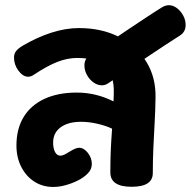

<svg xmlns="http://www.w3.org/2000/svg" viewBox="-20 -717 746 751"><path d="M188.3 14.3Q146.9 14.3 114.3 -6.6Q81.8 -27.6 63.1 -64.4Q44.3 -101.3 44.3 -148Q44.3 -212.9 72.4 -259.2Q100.4 -305.4 153.6 -330.2Q206.8 -354.9 280.1 -354.9Q355.9 -354.9 424 -320.3Q424.2 -328.8 424.6 -336.2Q425 -343.7 425 -351.3Q427.3 -423.7 392.9 -457Q358.6 -490.3 281.3 -490.3Q244.4 -490.3 204.9 -475.1Q165.3 -459.9 109.3 -422.7Q100 -416.9 90.3 -416.9Q69.8 -416.9 52.3 -440.3Q34.8 -463.8 34.8 -491.7Q34.8 -506.1 42.4 -516.5Q50 -526.9 69.3 -538.6Q125.3 -571.4 181.1 -589.3Q236.9 -607.2 288.9 -607.2Q378.6 -607.2 446.8 -572Q515 -536.8 552.8 -474.8Q590.7 -412.8 588.3 -332.2Q587.6 -284.9 584.9 -237.7Q582.3 -190.4 580 -141.3Q577.7 -92.1 577.7 -40.1Q577.7 13.6 494.9 13.6Q411.6 13.6 411.6 -42.4Q411.6 -84 413 -121.8Q414.4 -159.6 418.4 -213.7Q392.9 -225.8 359.8 -233.2Q326.8 -240.6 297.2 -240.6Q246.4 -240.6 217.1 -219Q187.8 -197.4 187.8 -159.4Q187.8 -136.3 195.4 -122.2Q203 -108.1 216.1 -108.1Q223.1 -108.1 231.2 -111.9Q239.3 -115.7 251.1 -123.2Q264.6 -131.4 273.4 -135.2Q282.3 -139 289.1 -139Q308.1 -139 323.7 -119Q339.2 -99 339.2 -75.7Q339.2 -53.6 321.7 -37.1Q308.1 -22.9 285.1 -11.3Q262 0.3 236.7 7.3Q211.4 14.3 188.3 14.3ZM378.4 -383.3Q361.4 -383.3 345.7 -394.5Q330 -405.7 320.1 -423.7Q310.2 -441.7 310.2 -460.7Q310.2 -487.8 331.8 -501.2Q357.8 -518.2 396.2 -544.3Q434.6 -570.4 476.6 -598.7Q518.7 -627 555.7 -651.3Q592.7 -675.7 615.1 -689.3Q623.2 -693.7 629.6 -695.2Q635.9 -696.7 639.9 -696.7Q656.9 -696.7 671.7 -685.5Q686.6 -674.3 696.3 -656.7Q706.1 -639.1 706.1 -619.3Q706.1 -592.2 683.8 -578Q663.7 -565.3 627.6 -541.8Q591.4 -518.2 549.5 -489.9Q507.6 -461.7 468.8 -435.2Q430 -408.7 403.8 -391.7Q392.1 -383.3 378.4 -383.3Z"/></svg>

Font: Playpen Sans Thai
Style: Regular
Weight: 400
Designer: Sirin Gunkloy, Laura Meseguer, Veronika Burian, José Scaglione
Foundry: TypeTogether
Version: Version 2.000